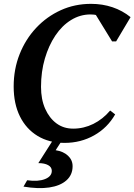

<svg xmlns="http://www.w3.org/2000/svg" viewBox="-20 -726 698 997"><path d="M315 16Q235 16 175.5 -20Q116 -56 83.5 -121.5Q51 -187 51 -277Q51 -367 82 -445Q113 -523 168 -581.5Q223 -640 295.5 -673Q368 -706 453 -706Q512 -706 564 -688.5Q616 -671 658 -637L583 -511H562L467 -666H571V-578Q546 -616 517.5 -633.5Q489 -651 450 -651Q396 -651 349 -622Q302 -593 267.5 -541.5Q233 -490 213 -422Q193 -354 193 -275Q193 -210 214.5 -161.5Q236 -113 273 -85.5Q310 -58 360 -58Q415 -58 464.5 -82.5Q514 -107 552 -152L578 -132Q538 -62 468.5 -23Q399 16 315 16ZM102 243 121 210Q178 218 213.5 204Q249 190 249 161Q249 142 230 131.5Q211 121 179 121L263 -11H311L269 54Q309 60 333 82.5Q357 105 357 137Q357 182 325 210.5Q293 239 236 247.5Q179 256 102 243Z"/></svg>

Font: Platypi Light Medium
Style: Italic
Weight: 500
Italic angle: -13°
Version: Version 1.200